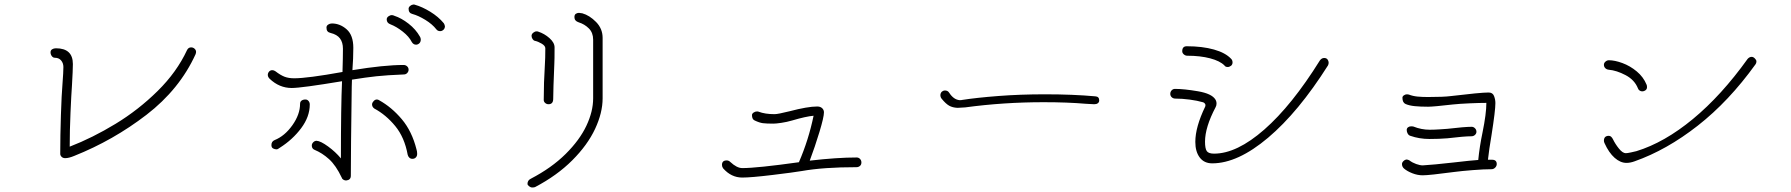

<svg xmlns="http://www.w3.org/2000/svg" viewBox="-20 -826 7940 851"><path d="M849 -596Q849 -592 847 -586Q776 -430 629 -317Q482 -204 309 -135Q285 -125 269 -125Q259 -125 253 -131Q247 -137 247 -144Q247 -225 250 -316.5Q253 -408 257 -455Q261 -507 261 -529Q261 -546 251 -558Q241 -570 223 -570Q215 -570 209.5 -577.5Q204 -585 204 -594Q204 -603 211 -607.5Q218 -612 228 -612Q303 -612 303 -542Q303 -516 299 -448Q296 -407 292.5 -327Q289 -247 289 -176Q390 -215 492 -277Q594 -339 679 -423Q764 -507 809 -604Q815 -616 827 -616Q836 -616 842.5 -610Q849 -604 849 -596Z M1540 -473Q1540 -454 1539 -441Q1535 -157 1535 -47Q1535 -28 1514 -26Q1508 -26 1502 -29.5Q1496 -33 1495 -38Q1469 -93 1438.5 -120.5Q1408 -148 1374 -162Q1362 -167 1362 -181Q1362 -189 1368.5 -195.5Q1375 -202 1383 -202Q1401 -201 1434 -177Q1467 -153 1491 -124Q1491 -356 1496 -466Q1316 -436 1273 -436Q1218 -436 1175 -477Q1167 -485 1167 -494Q1167 -502 1172.5 -508.5Q1178 -515 1187 -515Q1194 -515 1201 -510Q1223 -493 1241 -486Q1259 -479 1284 -479Q1343 -479 1498 -507Q1500 -571 1500 -610Q1500 -638 1487 -655.5Q1474 -673 1445 -680Q1436 -682 1431.5 -687.5Q1427 -693 1427 -704Q1427 -712 1434.5 -717Q1442 -722 1451 -722Q1487 -722 1516.5 -696Q1546 -670 1546 -614Q1546 -567 1542 -515Q1682 -538 1769 -538Q1778 -538 1784.5 -532Q1791 -526 1791 -517Q1791 -509 1785 -502.5Q1779 -496 1770 -496Q1695 -493 1648.5 -488Q1602 -483 1540 -473ZM1353 -363Q1353 -309 1315 -258Q1277 -207 1220 -171Q1211 -164 1206 -164Q1198 -164 1190.5 -168Q1183 -172 1183 -183Q1183 -199 1197 -205Q1242 -223 1276 -271Q1310 -319 1310 -366Q1310 -375 1316.5 -380Q1323 -385 1334 -385Q1342 -385 1347.5 -378.5Q1353 -372 1353 -363ZM1829 -144Q1829 -134 1823 -128Q1817 -122 1808 -122Q1800 -122 1794.5 -127Q1789 -132 1787 -140Q1773 -217 1732 -267Q1691 -317 1639 -345Q1629 -352 1629 -364Q1630 -372 1636.5 -378.5Q1643 -385 1650 -385Q1656 -385 1660 -382Q1716 -351 1761 -297.5Q1806 -244 1826 -164Q1829 -155 1829 -144ZM1914 -696Q1896 -719 1865 -738Q1834 -757 1808 -764Q1791 -768 1791 -787Q1791 -794 1797.5 -799.5Q1804 -805 1812 -806Q1817 -806 1819 -805Q1851 -796 1887 -774Q1923 -752 1947 -723Q1950 -719 1952 -710Q1952 -700 1945.5 -694Q1939 -688 1931 -688Q1920 -688 1914 -696ZM1805 -640Q1793 -664 1765 -686Q1737 -708 1711 -718Q1694 -724 1694 -740Q1694 -748 1701.5 -753.5Q1709 -759 1717 -759Q1722 -759 1728 -756Q1759 -746 1791 -721Q1823 -696 1841 -664Q1845 -658 1845 -651Q1845 -640 1838.5 -634Q1832 -628 1824 -628Q1812 -628 1805 -640Z M2318 -11Q2318 -27 2333 -34Q2425 -82 2487 -143.5Q2549 -205 2579 -268.5Q2609 -332 2609 -390V-650Q2609 -681 2590 -700Q2571 -719 2545 -727Q2526 -733 2526 -750Q2526 -761 2532.5 -765Q2539 -769 2546 -769Q2551 -769 2561 -767Q2593 -758 2622 -728.5Q2651 -699 2651 -658V-390Q2651 -326 2617.5 -254.5Q2584 -183 2516.5 -115.5Q2449 -48 2352 3Q2348 5 2339 5Q2332 5 2325 -0.5Q2318 -6 2318 -11ZM2390 -383Q2390 -460 2395 -538Q2397 -567 2397 -612Q2397 -623 2381 -632.5Q2365 -642 2351 -645Q2345 -646 2340.5 -653Q2336 -660 2336 -667Q2336 -675 2343.5 -681Q2351 -687 2358 -687Q2363 -687 2365 -686Q2393 -677 2415.5 -657Q2438 -637 2438 -616Q2438 -559 2437 -544Q2432 -427 2432 -388Q2432 -364 2411 -364Q2403 -364 2396.5 -369.5Q2390 -375 2390 -383Z M3798 -106Q3798 -96 3791.5 -90.5Q3785 -85 3776 -85Q3630 -85 3534 -68Q3499 -62 3404 -50.5Q3309 -39 3270 -39Q3221 -39 3185 -80Q3180 -87 3180 -95Q3180 -115 3201 -115Q3210 -115 3217 -108Q3246 -81 3270 -81Q3336 -81 3521 -107Q3564 -206 3586 -313Q3552 -310 3491 -292Q3467 -285 3443 -281.5Q3419 -278 3408 -278Q3377 -278 3361.5 -280Q3346 -282 3325 -292Q3313 -297 3313 -316Q3313 -322 3320 -327Q3327 -332 3335 -332Q3340 -332 3342 -331Q3371 -320 3413 -320Q3428 -320 3480 -333Q3560 -354 3602 -354Q3616 -354 3624 -346.5Q3632 -339 3632 -328Q3632 -307 3612 -241Q3592 -175 3569 -114Q3690 -128 3777 -128Q3786 -128 3792 -121.5Q3798 -115 3798 -106Z M4154 -388Q4148 -395 4148 -405Q4149 -415 4155 -420Q4161 -425 4168 -425Q4181 -425 4187 -415Q4207 -384 4234 -382Q4241 -382 4244 -383Q4308 -393 4405 -400.5Q4502 -408 4611 -408Q4736 -408 4835 -399Q4852 -398 4852 -381Q4852 -373 4846 -368.5Q4840 -364 4830 -364L4793 -366Q4711 -373 4606 -373Q4428 -373 4258 -350L4224 -348Q4202 -349 4187 -357.5Q4172 -366 4154 -388Z M5407 -536Q5387 -556 5343.5 -567.5Q5300 -579 5242 -579Q5234 -579 5227 -585Q5220 -591 5220 -599Q5220 -621 5240 -621Q5309 -621 5360.5 -606.5Q5412 -592 5437 -565Q5443 -559 5443 -549Q5443 -541 5437 -535Q5429 -529 5422 -529Q5411 -529 5407 -536ZM5278 -197Q5278 -263 5322 -354Q5323 -356 5323 -360Q5323 -364 5319.5 -368Q5316 -372 5311 -373Q5287 -380 5253.5 -384.5Q5220 -389 5189 -389Q5180 -389 5173.5 -395Q5167 -401 5167 -410Q5167 -419 5173 -425.5Q5179 -432 5188 -432Q5228 -432 5289.5 -421.5Q5351 -411 5367 -385Q5372 -377 5372 -367Q5372 -358 5368 -351Q5321 -262 5321 -198Q5321 -167 5329 -156Q5337 -145 5361 -145Q5462 -145 5584 -252Q5706 -359 5830 -558Q5838 -569 5849 -569Q5859 -569 5864 -562.5Q5869 -556 5869 -548Q5869 -542 5866 -536Q5735 -329 5600.5 -215.5Q5466 -102 5353 -102Q5317 -102 5297.5 -128Q5278 -154 5278 -197Z M6614 -99Q6614 -90 6607 -83Q6600 -76 6591 -76Q6558 -76 6507.5 -72Q6457 -68 6427 -64Q6315 -49 6286 -49Q6263 -49 6240 -58Q6217 -67 6203 -79Q6194 -87 6194 -99Q6194 -106 6201 -112.5Q6208 -119 6216 -119Q6224 -117 6227 -115Q6240 -105 6257 -99Q6274 -93 6286 -93Q6305 -94 6343 -97.5Q6381 -101 6424 -106Q6501 -115 6532 -117Q6538 -177 6551 -239Q6568 -322 6568 -370Q6538 -370 6493 -368Q6448 -366 6420 -363Q6333 -353 6310 -353Q6275 -353 6250.5 -355.5Q6226 -358 6210 -365Q6196 -371 6196 -393Q6196 -399 6202.5 -403.5Q6209 -408 6216 -408Q6221 -408 6224 -407Q6242 -400 6262.5 -398Q6283 -396 6309 -396Q6378 -396 6409 -400Q6542 -416 6578 -416Q6596 -416 6602 -400.5Q6608 -385 6608 -369Q6608 -336 6591 -228Q6580 -164 6575 -118H6593Q6614 -118 6614 -99ZM6215 -250Q6215 -257 6220.5 -261.5Q6226 -266 6234 -266Q6243 -266 6245 -265Q6280 -251 6317 -251Q6336 -251 6359 -252.5Q6382 -254 6395 -255Q6472 -264 6503 -264Q6511 -264 6517.5 -257.5Q6524 -251 6524 -242Q6524 -234 6517.5 -228Q6511 -222 6502 -222Q6470 -222 6395 -213Q6359 -210 6316 -210Q6271 -210 6231 -224Q6224 -226 6219.5 -233.5Q6215 -241 6215 -250Z M7092 -191Q7089 -197 7089 -202Q7089 -224 7111 -224Q7117 -224 7121.5 -219.5Q7126 -215 7129 -209Q7139 -188 7155.5 -167.5Q7172 -147 7186 -147Q7193 -147 7209 -150.5Q7225 -154 7233 -156Q7357 -194 7483.5 -298.5Q7610 -403 7726 -565Q7734 -574 7744 -574Q7751 -574 7758 -567Q7765 -560 7765 -554Q7765 -546 7761 -541Q7643 -377 7505 -269Q7367 -161 7225 -111Q7206 -104 7189 -104Q7162 -104 7136.5 -126.5Q7111 -149 7092 -191ZM7240 -434Q7225 -472 7185 -493Q7145 -514 7110 -517Q7101 -518 7095 -524Q7089 -530 7089 -539Q7089 -547 7096 -553Q7103 -559 7111 -559Q7137 -559 7171 -546.5Q7205 -534 7234.5 -509.5Q7264 -485 7278 -451Q7280 -447 7280 -440Q7280 -431 7273.5 -426Q7267 -421 7259 -421Q7253 -421 7247.5 -424.5Q7242 -428 7240 -434Z"/></svg>

Font: Tsukimi Rounded Light
Style: Regular
Weight: 300
Designer: Takashi Funayama
Foundry: Takashi Funayama
Version: Version 1.032; ttfautohint (v1.8.3)